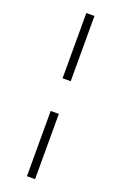

<svg xmlns="http://www.w3.org/2000/svg" viewBox="-171 -798 629 995"><g transform="rotate(20 143.5 -300.0)"><path d="M121.1 -750H166V-390.1H121.1ZM121.1 -210H166V149.9H121.1Z"/></g></svg>

Font: Oakes Grotesk
Style: Light Italic
Weight: 300
Designer: Samuel Oakes
Foundry: Samuel Oakes
Version: Version 1.0 | wf-rip DC20170320